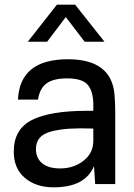

<svg xmlns="http://www.w3.org/2000/svg" viewBox="-20 -789 573 823"><path d="M271 -535Q459 -535 471 -382Q474 -342 474 -305V0H388L383 -77Q345 14 210 14Q134 14 86.5 -26.5Q39 -67 39 -139Q39 -235 116.5 -274.5Q194 -314 353 -314H380V-340Q380 -396 357 -424.5Q334 -453 267 -453Q209 -453 179.5 -431.5Q150 -410 143 -362H57Q65 -535 271 -535ZM99 -610 224 -769H302L428 -610H343L262 -716L182 -610ZM134 -150Q134 -111 161 -89Q188 -67 238 -67Q296 -67 338 -100Q380 -133 380 -185V-238Q320 -240 279.5 -237.5Q239 -235 203.5 -226.5Q168 -218 151 -199Q134 -180 134 -150Z"/></svg>

Font: Nacelle
Style: Regular
Weight: 400
Designer: Sora Sagano
Foundry: Sora Sagano
Version: Version 1.000;FEAKit 1.0